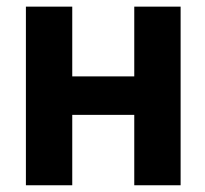

<svg xmlns="http://www.w3.org/2000/svg" viewBox="-20 -550 609 570"><path d="M425.1 -209H147.4V-323.2H425.1ZM194.5 0H56.9V-530.3H194.5ZM516.2 0H378.6V-530.3H516.2Z"/></svg>

Font: Pretendard Std Variable
Style: Regular
Weight: 400
Designer: Base glyphs from Inter by Rasmus Andersson; Hangeul glyphs from Noto Sans CJK(Source Han Sans) by Jang Soo-young and Kan
Foundry: Kil Hyung-jin
Version: Version 1.309;Glyphs 3.2 (3225)